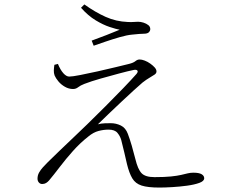

<svg xmlns="http://www.w3.org/2000/svg" viewBox="-20 -821 1040 865"><path d="M698 24Q646 24 618 15Q590 6 576 -17.5Q562 -41 552 -82Q547 -104 540 -134Q533 -164 526 -191Q521 -208 509 -222.5Q497 -237 469 -237Q447 -237 424 -231Q401 -225 378 -206Q341 -177 308.5 -140.5Q276 -104 249 -68.5Q222 -33 201 -8Q195 -1 187.5 3.5Q180 8 170 8Q161 8 155 1Q149 -6 149 -16Q149 -31 156 -43.5Q163 -56 173.5 -67.5Q184 -79 196 -91Q217 -112 248.5 -142Q280 -172 313.5 -204Q347 -236 374 -262Q413 -300 455.5 -342.5Q498 -385 535.5 -424Q573 -463 595 -488Q603 -498 599 -503Q595 -508 583 -506Q558 -501 517 -490Q476 -479 433.5 -467Q391 -455 360 -443Q342 -436 332 -428Q322 -420 309 -420Q290 -420 272.5 -430Q255 -440 243 -454.5Q231 -469 226 -481Q222 -492 222.5 -504Q223 -516 225 -529L241 -533Q252 -506 265.5 -491Q279 -476 292 -476Q306 -476 341.5 -483Q377 -490 420 -499.5Q463 -509 501.5 -518.5Q540 -528 561 -533Q581 -538 590 -545.5Q599 -553 609 -553Q619 -553 632 -548Q645 -543 657 -534.5Q669 -526 677 -517Q685 -508 685 -499Q685 -491 676.5 -485Q668 -479 654 -471Q640 -463 622 -449Q607 -436 581.5 -413Q556 -390 526.5 -362Q497 -334 469 -307.5Q441 -281 421 -261Q436 -265 452 -265.5Q468 -266 479 -266Q503 -266 524.5 -255.5Q546 -245 556 -218Q565 -194 573.5 -165Q582 -136 590 -104Q601 -58 618 -40.5Q635 -23 676 -23Q722 -23 750.5 -26Q779 -29 796 -33Q813 -37 825.5 -40Q838 -43 851 -43Q877 -43 888.5 -36Q900 -29 900 -18Q900 -5 878 3Q856 11 823 15.5Q790 20 756 22Q722 24 698 24ZM393 -638Q423 -649 459.5 -663Q496 -677 519 -687Q503 -690 474 -699.5Q445 -709 411 -729.5Q377 -750 345 -786L360 -801Q409 -766 456 -745Q503 -724 555 -722Q572 -721 581 -722Q590 -723 602 -723Q614 -723 626.5 -719Q639 -715 648 -708Q657 -701 657 -690Q657 -682 650.5 -675.5Q644 -669 627 -669Q617 -669 606.5 -668Q596 -667 575 -665Q552 -663 519 -653.5Q486 -644 454 -633Q422 -622 402 -615Z"/></svg>

Font: Noto Serif SC ExtraLight
Style: Regular
Weight: 200
Designer: Ryoko NISHIZUKA 西塚涼子 (kana & ideographs); Frank Grießhammer (Latin, Greek & Cyrillic); Wenlong ZHANG 张文龙 (bopomofo); San
Foundry: Adobe
Version: Version 2.002-H1;hotconv 1.1.0;makeotfexe 2.6.0